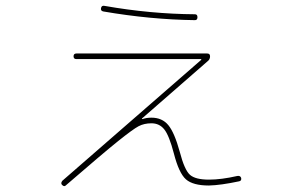

<svg xmlns="http://www.w3.org/2000/svg" viewBox="-20 -620 1040 669"><path d="M210 25.4Q204.1 32.2 196.3 24.4Q190.4 18.6 197.3 9.8L680.7 -411.1Q681.6 -412.1 681.6 -413.1Q681.6 -414.1 679.7 -414.1H246.1Q236.3 -414.1 236.3 -423.8Q236.3 -433.6 246.1 -433.6H702.1Q711.9 -433.6 711.9 -423.8Q711.9 -413.1 704.1 -407.2L474.6 -207V-206.1Q474.6 -205.1 476.6 -205.1Q490.2 -210 507.8 -210Q544.9 -210 566.4 -184.1Q587.9 -158.2 606.4 -90.8Q623 -27.3 642.1 -10.7Q661.1 5.9 708 5.9Q751 5.9 806.6 -6.8Q817.4 -8.8 820.3 0Q822.3 9.8 813.5 11.7Q749 25.4 708 26.4Q652.3 26.4 627.9 4.9Q603.5 -16.6 585.9 -85Q569.3 -148.4 552.2 -169.4Q535.2 -190.4 507.8 -190.4Q482.4 -190.4 462.9 -180.2Q443.4 -169.9 391.6 -128.4Q339.8 -86.9 210 25.4ZM339.8 -580.1Q330.1 -582 332 -591.8Q334 -601.6 343.8 -599.6Q504.9 -571.3 659.2 -570.3Q668 -570.3 668 -560.1Q668 -549.8 659.2 -549.8Q503.9 -551.8 339.8 -580.1Z"/></svg>

Font: Rounded-X Mgen+ 1m thin
Style: Regular
Weight: 100
Designer: [Source Han Sans]
Ryoko NISHIZUKA  (kana & ideographs); Paul D. Hunt (Latin, Greek & Cyrillic); Wenlong ZHANG  (bopomofo
Version: Version 1.059.20150602